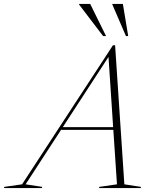

<svg xmlns="http://www.w3.org/2000/svg" viewBox="-98 -955 797 975"><path d="M533.5 -19 618 -6 616.5 0H404.5L406.5 -6L496 -19L477.5 -295.5H212L32 -19L116.5 -6L115 0H-77.5L-76 -6L14 -19L475.5 -725H486.5ZM221 -309.5H476.5L453 -666ZM440.5 -772H425.5L303.5 -932V-935H360ZM553 -772H541.5L472.5 -932V-935H526Z"/></svg>

Font: Newsreader 72pt ExtraLight
Style: Italic
Weight: 275
Italic angle: -17°
Designer: Hugues Gentile
Foundry: Production Type
Version: Version 1.003; ttfautohint (v1.8.3)